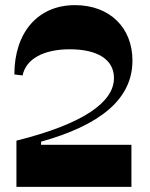

<svg xmlns="http://www.w3.org/2000/svg" viewBox="-20 -728 584 748"><path d="M44 -180V0H492V-164H140V-176C368 -240 496 -340 496 -492C496 -620 408 -708 272 -708C128 -708 36 -602 36 -438L68 -434C81 -498 149 -536 252 -536C360 -536 424 -496 424 -424C424 -328 300 -244 44 -180Z"/></svg>

Font: Ribes
Style: Bold
Weight: 900
Designer: Luigi Gorlero
Foundry: Collletttivo
Version: Version 2.100;Glyphs 3.1.2 (3151)